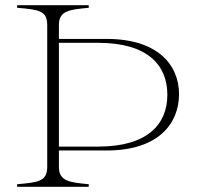

<svg xmlns="http://www.w3.org/2000/svg" viewBox="-20 -719 767 740"><path d="M207 -76V-139H391C592 -139 670 -244 670 -356C670 -468 589 -569 391 -569H207V-623C207 -679 250 -682 322 -689V-699H46V-689C127 -682 162 -679 162 -623V-76C162 -19 126 -16 46 -9V1H322V-9C251 -16 207 -19 207 -76ZM207 -154V-554H358C549 -554 625 -468 625 -354C625 -240 549 -154 358 -154Z"/></svg>

Font: Sprat Thin
Style: Regular
Weight: 100
Designer: Ethan Nakache
Foundry: Collletttivo
Version: Version 2.000;Glyphs 3.2 (3217)